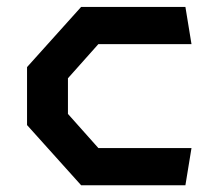

<svg xmlns="http://www.w3.org/2000/svg" viewBox="-20 -548 660 568"><path d="M220 0H528.5L546.5 -110H271L181 -211V-316.5L271 -417.5H546.5L528.5 -527.5H220L60 -349.5V-178Z"/></svg>

Font: Monaspace Krypton SemiBold
Style: Regular
Weight: 600
Designer: Riley Cran & the Lettermatic Team
Foundry: Lettermatic
Version: Version 1.200 (Monaspace Krypton)